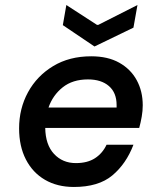

<svg xmlns="http://www.w3.org/2000/svg" viewBox="-20 -732 640 764"><path d="M274 12Q208 12 159 -16.5Q110 -45 83 -97.5Q56 -150 56 -221Q56 -300 91.5 -365Q127 -430 191.5 -469Q256 -508 343 -508Q409 -508 454.5 -482.5Q500 -457 524 -413Q548 -369 548 -313Q548 -291 544 -268Q540 -245 534 -223H160Q161 -156 195 -119.5Q229 -83 282 -83Q328 -83 358 -102.5Q388 -122 404 -156H511Q482 -80 427 -34Q372 12 274 12ZM330 -416Q269 -416 229.5 -384.5Q190 -353 173 -304H444V-314Q444 -363 413.5 -389.5Q383 -416 330 -416ZM356 -547 230 -632 244 -712 366 -633H371L527 -712L511 -622Z"/></svg>

Font: DM Mono Medium
Style: Italic
Weight: 500
Italic angle: -10°
Designer: Colophon Foundry
Foundry: Colophon Foundry
Version: Version 1.000; ttfautohint (v1.8.2.53-6de2)